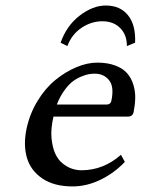

<svg xmlns="http://www.w3.org/2000/svg" viewBox="-20 -666 510 696"><path d="M439.9 -499Q440.4 -539.1 416 -564Q391.6 -588.9 351.1 -588.9Q311 -588.9 275.6 -565.2Q240.2 -541.5 224.1 -499L199.7 -511.2Q221.2 -572.8 268.8 -609.4Q316.4 -646 363.3 -646Q416 -646 444.3 -610.4Q472.7 -574.7 469.7 -511.2ZM186 -287.1H367.2Q380.9 -287.1 383.8 -300.8Q394.5 -352.1 375.2 -375.5Q356 -398.9 323.7 -398.9Q314.5 -398.9 304.2 -397.5Q293.9 -396 276.9 -389.4Q259.8 -382.8 244.6 -371.6Q229.5 -360.4 213.4 -338.4Q197.3 -316.4 186 -287.1ZM418.5 -105 432.6 -79.1Q394 -38.6 344.2 -14.4Q294.4 9.8 242.7 9.8Q176.3 9.8 133.8 -18.8Q91.3 -47.4 77.6 -94Q64 -140.6 76.2 -199.2Q87.9 -253.9 116.2 -300.3Q144.5 -346.7 180.9 -376.2Q217.3 -405.8 256.8 -422.4Q296.4 -439 332.5 -439Q370.6 -439 398.4 -428.2Q426.3 -417.5 441.2 -400.1Q456.1 -382.8 463.4 -358.9Q470.7 -335 470.2 -310.8Q469.7 -286.6 464.4 -259.8Q460.9 -243.2 442.9 -243.2H173.8Q163.6 -198.7 166.7 -165.8Q169.9 -132.8 179.7 -110.4Q189.5 -87.9 206.3 -74.2Q223.1 -60.5 240.2 -54.7Q257.3 -48.8 275.4 -48.8Q355 -48.8 418.5 -105Z"/></svg>

Font: Linux Biolinum G
Style: Italic
Weight: 400
Italic angle: -12°
Designer: Philipp H. Poll
Foundry: Philipp H. Poll
Version: Version 0.5.1